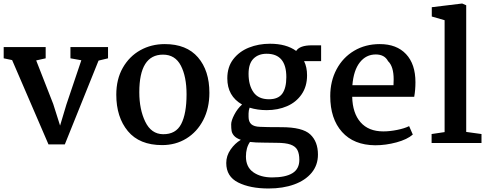

<svg xmlns="http://www.w3.org/2000/svg" viewBox="-20 -814 2778 1093"><path d="M1 -482V-546H240V-482L186 -470L283 -222L322 -99L358 -219L443 -471L381 -482V-546H595V-482L541 -469L349 8H256L49 -472Z M1172 -286Q1172 -198 1137 -130.5Q1102 -63 1041 -25.5Q980 12 903 12Q774 12 708 -67.5Q642 -147 642 -275Q642 -363 679 -428Q716 -493 778.5 -528Q841 -563 918 -563Q1042 -563 1107 -487.5Q1172 -412 1172 -286ZM773 -289Q773 -191 807 -121Q841 -51 908 -50Q981 -49 1011.5 -108Q1042 -167 1042 -277Q1042 -378 1009.5 -440.5Q977 -503 908 -503Q773 -503 773 -289Z M1666 -524Q1686 -556 1755 -556H1808V-466H1711Q1728 -432 1728 -385Q1728 -322 1697 -277Q1666 -232 1614 -209.5Q1562 -187 1498 -187Q1446 -187 1401 -201Q1395 -185 1395 -168Q1395 -151 1395 -149Q1395 -121 1410.5 -107Q1426 -93 1460 -92Q1493 -90 1582 -90Q1702 -90 1746 -49Q1790 -8 1790 66Q1790 126 1754 169.5Q1718 213 1654.5 236Q1591 259 1509 259Q1404 259 1336 225Q1268 191 1268 114Q1268 73 1292.5 37.5Q1317 2 1351 -18Q1325 -27 1313 -40.5Q1301 -54 1298.5 -68.5Q1296 -83 1296 -106Q1296 -127 1314 -161.5Q1332 -196 1358 -219Q1274 -267 1274 -368Q1274 -433 1308 -477Q1342 -521 1397 -543Q1452 -565 1517 -565Q1610 -565 1666 -524ZM1395 -394Q1395 -329 1423 -289Q1451 -249 1511 -249Q1564 -249 1587 -281Q1610 -313 1610 -375Q1610 -508 1498 -508Q1451 -508 1423 -480Q1395 -452 1395 -394ZM1380 77Q1380 137 1422 166.5Q1464 196 1529 196Q1605 196 1644.5 172Q1684 148 1684 96Q1684 61 1673 40Q1662 19 1634 9Q1606 -1 1554 -1L1484 -2Q1432 -2 1403 -6Q1380 27 1380 77Z M2345 -346Q2345 -302 2338 -263H1985Q1987 -170 2032.5 -118Q2078 -66 2162 -66Q2199 -66 2241 -74.5Q2283 -83 2309 -96L2330 -48Q2298 -20 2237 -3.5Q2176 13 2116 13Q1994 12 1927 -63Q1860 -138 1860 -267Q1860 -352 1896 -419.5Q1932 -487 1996 -525Q2060 -563 2142 -563Q2238 -563 2291.5 -506Q2345 -449 2345 -346ZM1986 -329H2220Q2221 -340 2221 -362Q2221 -436 2189 -466Q2169 -504 2119 -504Q2064 -504 2028.5 -459Q1993 -414 1986 -329Z M2511 -62V-699L2438 -720V-773L2611 -794L2634 -784V-63L2721 -51V0H2437V-51Z"/></svg>

Font: Martel
Style: Bold
Weight: 700
Designer: Dan Reynolds
Foundry: Dan Reynolds
Version: Version 1.001; ttfautohint (v1.1) -l 5 -r 5 -G 72 -x 0 -D la